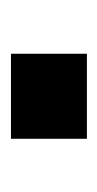

<svg xmlns="http://www.w3.org/2000/svg" viewBox="68 -512 182 359"><g transform="rotate(-90 159.5 -332.0)"><path d="M80 -261V-403H239V-261Z"/></g></svg>

Font: Cairo ExtraBold
Style: Regular
Weight: 800
Designer: Mohamed Gaber, Accademia di Belle Arti di Urbino
Foundry: Kief Type Foundry, Accademia di Belle Arti di Urbino
Version: Version 3.117